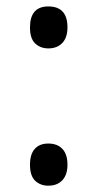

<svg xmlns="http://www.w3.org/2000/svg" viewBox="-20 -569 306 603"><path d="M74.2 -51.8Q74.2 -84.5 89.1 -101.3Q104 -118.2 131.8 -118.2Q160.2 -118.2 176 -101.3Q191.9 -84.5 191.9 -51.8Q191.9 -20 175.8 -2.9Q159.7 14.2 131.8 14.2Q106.9 14.2 90.6 -1.2Q74.2 -16.6 74.2 -51.8ZM74.2 -482.9Q74.2 -548.8 131.8 -548.8Q191.9 -548.8 191.9 -482.9Q191.9 -451.2 175.8 -434.1Q159.7 -417 131.8 -417Q106.9 -417 90.6 -432.4Q74.2 -447.8 74.2 -482.9Z"/></svg>

Font: f01333215
Style: Regular
Weight: 400
Foundry: Ascender Corporation
Version: Version 1.10